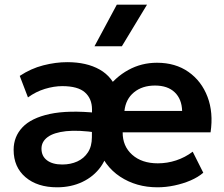

<svg xmlns="http://www.w3.org/2000/svg" viewBox="-20 -782 952 817"><path d="M223 15Q139 15 88.5 -28Q38 -71 38 -144.5Q38 -200.5 75.5 -240.2Q113 -280 191.8 -297Q270.5 -314 394 -301.5L394.5 -217.5Q314 -229.5 261.2 -223.8Q208.5 -218 182.5 -198.5Q156.5 -179 156.5 -149.5Q156.5 -117.5 180 -99.8Q203.5 -82 245 -82Q280.5 -82 309 -95Q337.5 -108 354.2 -133.8Q371 -159.5 371 -198L371.5 -316.5Q371.5 -362 341.5 -388.8Q311.5 -415.5 245 -415.5Q210 -415.5 171.2 -403.8Q132.5 -392 99 -367.5L64 -459Q111.5 -490.5 164.2 -504Q217 -517.5 266 -517.5Q348.5 -517.5 404.2 -486Q460 -454.5 481.5 -388.5L430.5 -398Q470 -453.5 526 -484.2Q582 -515 648 -515Q726.5 -515 782 -476Q837.5 -437 863 -370Q888.5 -303 876 -219H502Q501.5 -160 542.5 -123.5Q583.5 -87 651.5 -87Q691.5 -87 729.5 -99.5Q767.5 -112 800 -136.5L845 -47Q823 -28 791 -14.2Q759 -0.5 722.5 7.2Q686 15 650 15Q560 15 491.2 -30.2Q422.5 -75.5 394 -161.5L442.5 -170Q438.5 -114 408.8 -72.5Q379 -31 330.8 -8Q282.5 15 223 15ZM509.5 -310H755Q753.5 -360.5 723.5 -389.2Q693.5 -418 639.5 -418Q585.5 -418 550.2 -389.2Q515 -360.5 509.5 -310ZM382 -585 477 -762H605.5L498.5 -585Z"/></svg>

Font: Geologica Cursive Medium
Style: Regular
Weight: 500
Designer: Sindre Bremnes, Frode Helland
Foundry: Monokrom Skriftforlag AS
Version: Version 1.010;gftools[0.9.28]